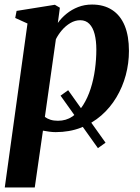

<svg xmlns="http://www.w3.org/2000/svg" viewBox="-20 -571 616 845"><path d="M444.5 57 411 81 246.5 -150 280 -174ZM1 254 101 -467.5 47 -492 53 -523 221.5 -550 243.5 -537 234.5 -470Q250 -492 272.8 -510.5Q295.5 -529 323.8 -540Q352 -551 385 -551Q437 -551 473.5 -527.2Q510 -503.5 528.8 -458Q547.5 -412.5 547.5 -347Q547.5 -292.5 533.5 -240.2Q519.5 -188 492.2 -142.5Q465 -97 425.8 -62.8Q386.5 -28.5 336 -9Q285.5 10.5 225 10.5Q211.5 10.5 197 8.5Q182.5 6.5 169 4L133 254ZM177.5 -56.5Q188 -48.5 202.2 -44Q216.5 -39.5 235 -39.5Q271 -39.5 298.5 -58.2Q326 -77 346 -108.8Q366 -140.5 379 -181Q392 -221.5 398 -265.8Q404 -310 404 -353Q404 -391.5 396.5 -420.8Q389 -450 373.2 -466Q357.5 -482 333 -482Q310.5 -482 289.5 -469.5Q268.5 -457 252.2 -437.8Q236 -418.5 226 -398.5Z"/></svg>

Font: Merriweather 60pt
Style: Bold Italic
Weight: 700
Italic angle: -7.8°
Version: Version 2.101